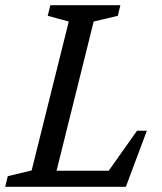

<svg xmlns="http://www.w3.org/2000/svg" viewBox="-40 -720 623 740"><path d="M-20 0 -10 -41 82 -63 225 -637 144 -659 154 -700H424L414 -659L321 -637L178 -62H379L488 -216H526L445 0Z"/></svg>

Font: Volkhov
Style: Italic
Weight: 400
Italic angle: -12°
Designer: Cyreal (www.cyreal.org)
Foundry: Cyreal (www.cyreal.org)
Version: Version 1.010